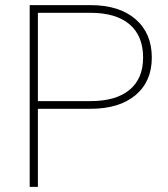

<svg xmlns="http://www.w3.org/2000/svg" viewBox="-20 -730 658 750"><path d="M96 0V-710H333Q446 -710 509.5 -655Q573 -600 573 -505Q573 -412 509.5 -358.5Q446 -305 333 -305H128V0ZM128 -335H333Q433 -335 486 -379Q539 -423 539 -505Q539 -590 486 -635Q433 -680 333 -680H128Z"/></svg>

Font: Geist Thin
Style: Regular
Weight: 400
Designer: Basement.studio, Andrés Briganti, Mateo Zaragoza
Foundry: Basement.studio, Vercel, Andrés Briganti, Guido Ferreyra, Mateo Zaragoza
Version: Version 1.401